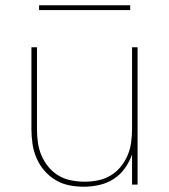

<svg xmlns="http://www.w3.org/2000/svg" viewBox="-20 -699 640 727"><path d="M297 8Q269 8 241.5 2.5Q214 -3 190 -17.5Q166 -32 147.5 -53.5Q129 -75 118 -101Q107 -127 103 -154.5Q99 -182 99 -210V-520H120V-210Q120 -185 123.5 -159.5Q127 -134 137 -110.5Q147 -87 163.5 -67Q180 -47 202 -34Q224 -21 249.5 -16Q275 -11 300 -11Q325 -11 350.5 -16Q376 -21 398 -34Q420 -47 436.5 -67Q453 -87 463 -110.5Q473 -134 476.5 -159.5Q480 -185 480 -210V-520H501V0H480V-114Q470 -86 452.5 -61.5Q435 -37 410 -21Q385 -5 355.5 1.5Q326 8 297 8ZM128 -661V-679H473V-661Z"/></svg>

Font: Iosevka Thin Extended
Style: Regular
Weight: 100
Width: 7
Monospace: yes
Designer: Belleve Invis
Foundry: Belleve Invis
Version: Version 32.5.0; ttfautohint (v1.8.4)